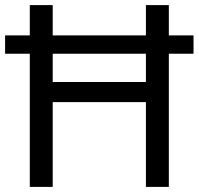

<svg xmlns="http://www.w3.org/2000/svg" viewBox="-20 -734 781 754"><path d="M97 0V-523H0V-595H97V-714H187V-595H553V-714H643V-595H740V-523H643V0H553V-333H187V0ZM187 -412H553V-523H187Z"/></svg>

Font: Noto Sans Adlam
Style: Regular
Weight: 400
Designer: Mark Jamra, Neil Patel
Foundry: JamraPatel LLC
Version: Version 3.001